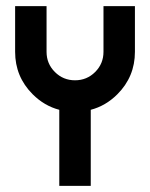

<svg xmlns="http://www.w3.org/2000/svg" viewBox="-20 -606 489 626"><path d="M275.9 -248V0H173.3V-248Q124.5 -260.7 86.4 -298.8Q29.3 -356 29.3 -437V-585.9H131.8V-437Q131.8 -398.4 158.9 -371.3Q186 -344.2 224.6 -344.2Q263.2 -344.2 290.3 -371.3Q317.4 -398.4 317.4 -437V-585.9H419.9V-437Q419.9 -356 362.8 -298.8Q324.7 -260.7 275.9 -248Z"/></svg>

Font: NAYAKA
Style: Regular
Weight: 400
Designer: R.S. Wihananto
Foundry: R.S. Wihananto
Version: Version 1.92